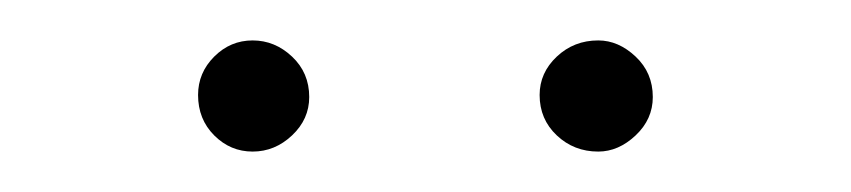

<svg xmlns="http://www.w3.org/2000/svg" viewBox="-20 -554 421 95"><path d="M78 -507Q78 -518 86 -526Q94 -534 105 -534Q116 -534 124.5 -526Q133 -518 133 -506Q133 -495 124.5 -487Q116 -479 105 -479Q94 -479 86 -487Q78 -495 78 -507ZM247 -507Q247 -518 255.5 -526Q264 -534 276 -534Q286 -534 294.5 -526Q303 -518 303 -506Q303 -495 294.5 -487Q286 -479 276 -479Q264 -479 255.5 -487Q247 -495 247 -507Z"/></svg>

Font: Josefin Sans Thin ExtraLight
Style: Regular
Weight: 250
Version: Version 2.001